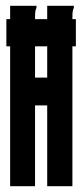

<svg xmlns="http://www.w3.org/2000/svg" viewBox="-20 -643 290 663"><path d="M2 -483V-577H15V-623H106V-616Q103 -610 102 -603Q101 -596 101 -579V-577H143V-623H235V-616Q232 -610 231 -603Q230 -596 230 -579V-577H242V-483H230V0H143V-279H101V0H15V-483ZM101 -375H143V-483H101Z"/></svg>

Font: Inconsolata UltraCondensed Black
Style: Regular
Weight: 900
Width: 1
Monospace: yes
Designer: Raph Levien, Cyreal, Brenton Simpson
Foundry: Raph Levien, Cyreal, Google
Version: Version 3.001; ttfautohint (v1.8.2.53-6de2)